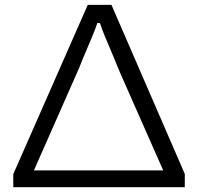

<svg xmlns="http://www.w3.org/2000/svg" viewBox="-20 -779 824 799"><path d="M35.2 -54.2 345.2 -758.8H443.8L749 -55.2V0H35.2ZM659.2 -69.8 479 -478Q472.2 -496.1 452.6 -542Q433.1 -587.9 417.5 -625.5Q401.9 -663.1 396 -683.1H384.8Q380.9 -668.9 367.4 -636Q354 -603 335.9 -561Q317.9 -519 310.1 -498L121.1 -69.8Z"/></svg>

Font: Oakes Grotesk
Style: Regular
Weight: 400
Designer: Samuel Oakes
Foundry: Samuel Oakes
Version: Version 1.0 | wf-rip DC20170320